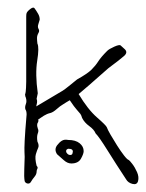

<svg xmlns="http://www.w3.org/2000/svg" viewBox="-20 -476 379 498"><path d="M60 -4Q57 1 51.5 0Q46 -1 44 -6Q42 -17 43 -38Q44 -59 44 -69Q44 -74 43.5 -81.5Q43 -89 44 -111Q45 -133 49 -179Q49 -188 46 -192Q44 -198 47 -206Q50 -213 47 -223Q46 -224 45.5 -227.5Q45 -231 45 -231Q47 -236 47.5 -248Q48 -260 48 -264Q48 -324 48 -359Q48 -394 48 -410.5Q48 -427 48 -433Q48 -439 49 -442Q51 -447 59 -453Q67 -459 70 -454Q75 -447 79 -440Q83 -433 83 -425Q82 -421 79.5 -413.5Q77 -406 80 -401Q83 -396 80 -391Q76 -384 76 -377.5Q76 -371 77 -363Q82 -353 76.5 -318.5Q71 -284 78 -234L75 -220Q77 -214 76 -209.5Q75 -205 74 -200L143 -241Q148 -244 162 -255.5Q176 -267 180 -270Q207 -285 217.5 -295.5Q228 -306 235 -317Q242 -328 258 -344Q263 -349 276.5 -355Q290 -361 293 -358Q295 -356 298 -353.5Q301 -351 304 -348Q312 -340 302 -331Q292 -322 261 -299Q228 -270 211.5 -255.5Q195 -241 184 -232Q208 -192 231.5 -171.5Q255 -151 257 -146Q259 -140 266.5 -127Q274 -114 283.5 -99Q293 -84 301.5 -73Q310 -62 314 -61Q316 -60 323 -51Q330 -42 335.5 -29.5Q341 -17 338 -6Q335 4 323.5 1Q312 -2 307 -11Q280 -52 258.5 -86.5Q237 -121 228 -130Q224 -140 211.5 -149Q199 -158 193 -170Q191 -177 188.5 -180.5Q186 -184 179.5 -191Q173 -198 161 -216Q157 -214 152.5 -211Q148 -208 143 -205Q136 -201 127 -193Q118 -185 111 -183Q102 -181 94 -176Q86 -171 79 -166Q81 -162 77 -156Q76 -152 76.5 -149Q77 -146 78 -143Q81 -137 78 -130Q75 -122 77 -109Q82 -99 79 -92.5Q76 -86 73 -76Q70 -66 75 -46Q79 -42 77 -38.5Q75 -35 75 -31Q75 -24 69.5 -17.5Q64 -11 60 -4ZM165 -52Q155 -52 145.5 -60.5Q136 -69 128 -76Q120 -88 128 -99Q134 -107 140.5 -111Q147 -115 157 -113Q176 -113 186.5 -104.5Q197 -96 197 -84Q197 -77 190 -64.5Q183 -52 165 -52ZM162 -74Q167 -74 168 -78Q169 -82 169 -83Q169 -90 159 -90Q156 -91 152 -87Q151 -83 152 -81Q156 -74 162 -74Z"/></svg>

Font: Sankofa Display
Style: Regular
Weight: 400
Designer: Batsirai Madzonga
Foundry: Batsirai Madzonga
Version: Version 1.000; ttfautohint (v1.8.4.7-5d5b)